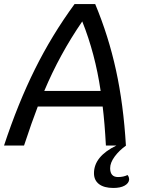

<svg xmlns="http://www.w3.org/2000/svg" viewBox="-62 -720 715 950"><path d="M446 -193H125Q96 -118 57 0H-42Q27 -209 111 -378Q195 -547 307 -700H409Q475 -542 512 -372.5Q549 -203 561 0H462Q456 -112 446 -193ZM436 -270Q409 -454 345 -614Q233 -451 157 -270ZM403 137Q403 54 514 0H562Q528 24 505.5 54.5Q483 85 483 112Q483 156 522 156Q549 156 569 146Q577 155 577 169Q575 187 554.5 198.5Q534 210 499 210Q453 210 428 191Q403 172 403 137Z"/></svg>

Font: Krub Medium
Style: Italic
Weight: 500
Italic angle: -8°
Designer: Ekaluck Peanpanawate
Foundry: Cadson Demak Co.,Ltd.
Version: Version 1.000; ttfautohint (v1.6)